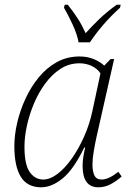

<svg xmlns="http://www.w3.org/2000/svg" viewBox="-20 -786 537 816"><path d="M155 10Q96 10 68.5 -34.5Q41 -79 41 -165Q41 -212 53 -264Q65 -316 88 -366Q111 -416 144.5 -457Q178 -498 221.5 -522Q265 -546 318 -546Q351 -546 378 -535Q405 -524 423 -507L450 -535H465L390 -203Q384 -176 378.5 -143.5Q373 -111 373 -87Q373 -57 381.5 -40Q390 -23 412 -23Q442 -23 483 -56L497 -36Q476 -17 451 -3.5Q426 10 398 10Q331 10 331 -81Q331 -99 334 -118.5Q337 -138 342 -159H338Q293 -66 246.5 -28Q200 10 155 10ZM164 -23Q193 -23 224.5 -47Q256 -71 285 -112Q314 -153 337 -204.5Q360 -256 372 -311L407 -474Q393 -495 369 -506Q345 -517 318 -517Q273 -517 236.5 -493Q200 -469 171.5 -430Q143 -391 123.5 -344Q104 -297 94 -250Q84 -203 84 -163Q84 -86 106.5 -54.5Q129 -23 164 -23ZM314 -606Q308 -640 288.5 -682Q269 -724 252 -753L255 -766H268Q294 -733 311 -706.5Q328 -680 344 -645Q370 -674 401.5 -704.5Q433 -735 476 -766H493L490 -753Q450 -717 418 -679.5Q386 -642 362 -606Z"/></svg>

Font: Noto Serif ExtraLight
Style: Italic
Weight: 200
Italic angle: -12°
Designer: Monotype Design Team
Foundry: Monotype Imaging Inc.
Version: Version 2.014; ttfautohint (v1.8.4.7-5d5b)